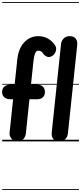

<svg xmlns="http://www.w3.org/2000/svg" viewBox="-26 -1349 774 1832"><path d="M142 0Q105 0 83.5 -26Q62 -52 65.5 -83L99 -402H73.5Q36.5 -402 15.2 -420.5Q-6 -439 -6 -471Q-6 -504 15.2 -522.5Q36.5 -541 73.5 -541H113.5L139.5 -785.5Q147 -854 174.5 -902.8Q202 -951.5 244.5 -977.8Q287 -1004 337.5 -1004Q392 -1004 433.2 -979.8Q474.5 -955.5 500 -915.5Q516.5 -889.5 505.8 -859Q495 -828.5 470 -814Q443.5 -798.5 420.2 -809.2Q397 -820 384 -840Q374.5 -856 363.5 -860.5Q352.5 -865 336 -865Q319.5 -865 309 -839.5Q298.5 -814 293 -763.5L269.5 -541H328Q363.5 -541 383 -522.5Q402.5 -504 402.5 -471Q402.5 -439 383 -420.5Q363.5 -402 328 -402H255L220.5 -73Q218 -47.5 198.5 -23.8Q179 0 142 0ZM142 0Q105 0 83.5 -26Q62 -52 65.5 -83L99 -402H73.5Q36.5 -402 15.2 -420.5Q-6 -439 -6 -471Q-6 -504 15.2 -522.5Q36.5 -541 73.5 -541H113.5L139.5 -785.5Q147 -854 174.5 -902.8Q202 -951.5 244.5 -977.8Q287 -1004 337.5 -1004Q392 -1004 433.2 -979.8Q474.5 -955.5 500 -915.5Q516.5 -889.5 505.8 -859Q495 -828.5 470 -814Q443.5 -798.5 420.2 -809.2Q397 -820 384 -840Q374.5 -856 363.5 -860.5Q352.5 -865 336 -865Q319.5 -865 309 -839.5Q298.5 -814 293 -763.5L269.5 -541H328Q363.5 -541 383 -522.5Q402.5 -504 402.5 -471Q402.5 -439 383 -420.5Q363.5 -402 328 -402H255L220.5 -73Q218 -47.5 198.5 -23.8Q179 0 142 0ZM539.5 0Q500.5 0 482 -23.2Q463.5 -46.5 468 -88.5L556.5 -930Q560 -961 581.8 -982.5Q603.5 -1004 638.5 -1004Q679.5 -1004 697 -979.8Q714.5 -955.5 711 -922L622.5 -79.5Q618.5 -40.5 595.5 -20.2Q572.5 0 539.5 0ZM539.5 0Q500.5 0 482 -23.2Q463.5 -46.5 468 -88.5L556.5 -930Q560 -961 581.8 -982.5Q603.5 -1004 638.5 -1004Q679.5 -1004 697 -979.8Q714.5 -955.5 711 -922L622.5 -79.5Q618.5 -40.5 595.5 -20.2Q572.5 0 539.5 0ZM-5 455H727.5V463H-5ZM-5 -16H727.5V0H-5ZM-5 -549H727.5V-541H-5ZM-5 -1329H727.5V-1321H-5Z"/></svg>

Font: Edu SA Dotted Guide
Style: Regular
Weight: 400
Designer: Tina and Corey Anderson, Eben Sorkin, Mirko Velimirovic
Foundry: Google for Education
Version: Version 2.000